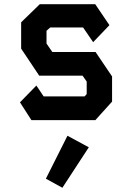

<svg xmlns="http://www.w3.org/2000/svg" viewBox="-20 -568 640 908"><path d="M168 -548 80 -462.5V-338L165.5 -210H370.5L390 -182.5V-123L380 -112H186.5L152 -163.5L74.5 -84L128.5 0H431L510 -87.5V-206.5L432 -322H227.5L200 -362V-422.5L217.5 -438H373L420.5 -368.5L497.5 -449L430.5 -548ZM197 277 275 320 400 128.5 299 74Z"/></svg>

Font: Kode
Style: Regular
Weight: 400
Monospace: yes
Designer: Isa Ozler
Foundry: Kadena LLC
Version: Version 1.000;gftools[0.9.28]